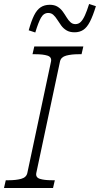

<svg xmlns="http://www.w3.org/2000/svg" viewBox="-40 -943 501 963"><path d="M97 -75 216 -635Q220 -657 198 -664Q176 -671 138 -671H123L132 -710H378L369 -671H354Q318 -671 292 -664Q266 -657 261 -635L142 -75Q138 -53 160 -46Q182 -39 220 -39H235L226 0H-20L-11 -39H4Q40 -39 66 -46Q92 -53 97 -75ZM334 -781Q310 -781 294 -790.5Q278 -800 267 -815Q256 -830 247 -844.5Q238 -859 227.5 -868.5Q217 -878 202 -878Q179 -878 165.5 -854Q152 -830 137 -780L104 -791Q117 -838 131 -866Q145 -894 164 -906.5Q183 -919 210 -919Q233 -919 248.5 -909.5Q264 -900 274.5 -885.5Q285 -871 294 -856Q303 -841 313.5 -831.5Q324 -822 338 -822Q354 -822 365 -833Q376 -844 386 -866Q396 -888 407 -923L441 -912Q426 -863 411 -834Q396 -805 377.5 -793Q359 -781 334 -781Z"/></svg>

Font: Roboto Serif Thin
Style: Italic
Weight: 250
Italic angle: -10°
Version: Version 1.007